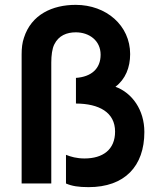

<svg xmlns="http://www.w3.org/2000/svg" viewBox="-20 -755 674 790"><path d="M344.5 15C493 15 574 -71 574 -212C574 -303 523.5 -373 455 -398C496 -429 515.5 -477 515.5 -532.5C515.5 -650 417.5 -735 291.5 -735C196 -735 109 -695.5 78.5 -599.5C71.5 -579 69 -557.5 69 -530.5V0H191V-497.5C191 -526.5 194.5 -555 203.5 -572.5C221.5 -609 255 -622 292 -622C346.5 -622 394 -588.5 394 -530C394 -472 355.5 -439 292.5 -434.5V-329C387.5 -328.5 453.5 -293 453.5 -213.5C453.5 -139.5 403.5 -103 327.5 -103C296 -103 271 -110 251.5 -118V0C275.5 10.5 302.5 15 344.5 15Z"/></svg>

Font: Manrope
Style: Bold
Weight: 700
Designer: Mikhail Sharanda
Foundry: Mikhail Sharanda
Version: Version 4.505;FEAKit 1.0